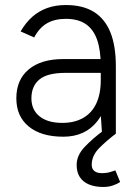

<svg xmlns="http://www.w3.org/2000/svg" viewBox="-20 -532 541 764"><path d="M386 0 381 -75V-268Q381 -332 366.5 -373.5Q352 -415 321.5 -436Q291 -457 242 -457Q197 -457 166.5 -439Q136 -421 116 -383L62 -407Q83 -443 109.5 -466Q136 -489 169 -500.5Q202 -512 242 -512Q309 -512 353 -485Q397 -458 419 -404Q441 -350 441 -268V0ZM232 12Q144 12 94.5 -28.5Q45 -69 45 -141Q45 -215 94.5 -256Q144 -297 232 -297H382V-242H240Q168 -242 136.5 -215.5Q105 -189 105 -141Q105 -95 137.5 -69Q170 -43 228 -43Q276 -43 310.5 -62.5Q345 -82 363 -120Q381 -158 381 -214H416Q416 -112 367.5 -50Q319 12 232 12ZM391 212Q358 212 334 202Q310 192 297.5 172.5Q285 153 285 124Q285 86 317.5 52Q350 18 391 -12L441 0Q406 26 375.5 56.5Q345 87 345 124Q345 140 355.5 148.5Q366 157 385 157Q404 157 419 152.5Q434 148 439 146L458 192Q445 201 428 206.5Q411 212 391 212Z"/></svg>

Font: Figtree Light Light
Style: Regular
Weight: 300
Version: Version 2.001;gftools[0.9.30]